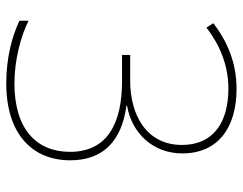

<svg xmlns="http://www.w3.org/2000/svg" viewBox="-101 -663 774 612"><g transform="rotate(90 286.0 -357.0)"><path d="M246 10C406 10 491 -72 491 -194C491 -300 428 -358 317 -373V-375C404 -390 469 -457 469 -551C469 -665 387 -724 263 -724C178 -724 110 -693 54 -650L68 -628C122 -670 188 -698 262 -698C369 -698 442 -651 442 -550C442 -435 344 -385 238 -385H155V-359H238C371 -359 464 -314 464 -193C464 -85 390 -16 246 -16C172 -16 96 -36 46 -61V-32C97 -8 164 10 246 10Z"/></g></svg>

Font: Noto Sans Malayalam Thin
Style: Regular
Weight: 100
Designer: Jelle Bosma - Monotype Design Team
Foundry: Monotype Imaging Inc.
Version: Version 2.104